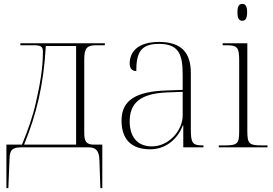

<svg xmlns="http://www.w3.org/2000/svg" viewBox="-20 -759 1406 989"><path d="M13 210H23L29 61C30 11 45 0 92 0H436C469 0 490 12 492 63L497 210H507V-14H465C423 -14 414 -31 414 -77V-453C414 -512 429 -526 476 -526H520V-536H85V-526H148C192 -526 201 -520 201 -491C201 -408 186 -323 166 -236C150 -162 123 -85 93 -14H13ZM104 -14C168 -170 205 -323 216 -522H372V-14Z M753 10C845 10 900 -55 922 -113H924V0H1028V-10H1022C970 -10 963 -25 963 -94V-383C963 -485 917 -543 799 -543C688 -543 648 -490 648 -432C648 -408 659 -393 682 -393C682 -487 704 -533 799 -533C905 -533 921 -474 921 -371V-296L838 -293C682 -288 606 -244 606 -138C606 -40 658 10 753 10ZM762 -5C684 -5 648 -59 648 -133C648 -225 698 -277 841 -283L921 -286V-164C921 -88 851 -5 762 -5Z M1228 -652C1243 -652 1253 -662 1253 -696C1253 -729 1243 -739 1228 -739C1213 -739 1203 -729 1203 -696C1203 -662 1213 -652 1228 -652ZM1107 0H1358V-10H1332C1262 -10 1254 -18 1254 -86V-536H1127V-526H1142C1201 -526 1212 -518 1212 -448V-85C1212 -18 1204 -10 1134 -10H1107Z"/></svg>

Font: Noto Serif Display ExtraLight
Style: Regular
Weight: 200
Designer: Monotype Design Team
Foundry: Monotype Imaging Inc.
Version: Version 2.009